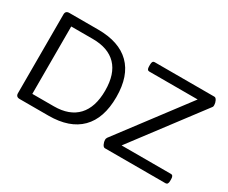

<svg xmlns="http://www.w3.org/2000/svg" viewBox="-110 -1026 1602 1352"><g transform="rotate(30 691.5 -350.0)"><path d="M128 0Q97 0 97 -30V-670Q97 -700 128 -700H362Q533 -700 622 -612Q711 -524 711 -352Q711 -179 622 -89.5Q533 0 362 0ZM187 -76H362Q488 -76 554 -146.5Q620 -217 620 -352Q620 -487 554 -555.5Q488 -624 362 -624H187ZM821 0Q809 0 800.5 -18Q792 -36 792 -52Q792 -57 793 -61.5Q794 -66 798 -72L1215 -624H821Q802 -624 802 -654V-670Q802 -700 821 -700H1307Q1319 -700 1327.5 -682.5Q1336 -665 1336 -648Q1336 -643 1335.5 -638.5Q1335 -634 1330 -628L913 -76H1314Q1334 -76 1334 -46V-30Q1334 0 1314 0Z"/></g></svg>

Font: Asap Semi Expanded
Style: Regular
Weight: 400
Width: 6
Designer: Pablo Cosgaya
Foundry: Omnibus-Type
Version: Version 3.001; ttfautohint (v1.8.4.7-5d5b)